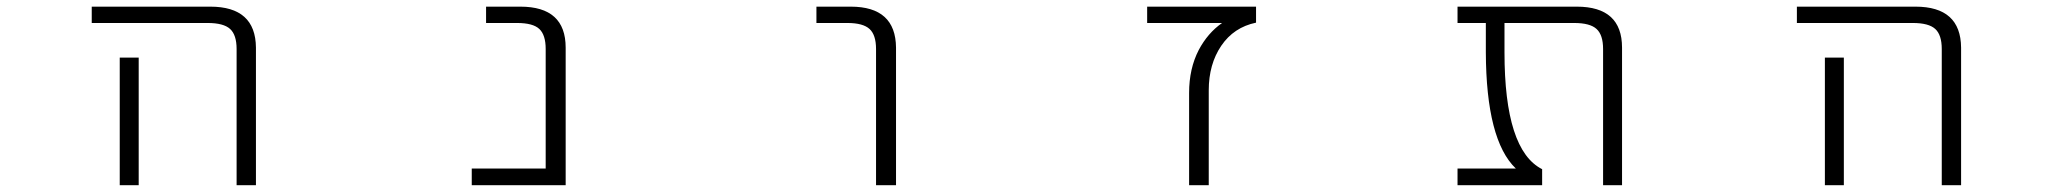

<svg xmlns="http://www.w3.org/2000/svg" viewBox="-20 -542 6040 563"><path d="M249 -474.6V-522.5H596.7Q729.5 -522.5 730.5 -402.3V1H673.8V-398.4Q673.8 -439.5 654.8 -457Q635.7 -474.6 588.9 -474.6ZM386.7 -373V-49.8V1H331.1V-49.8V-373Z M1580.1 -398.4Q1580.1 -439.5 1561.5 -457Q1543 -474.6 1496.1 -474.6H1405.3V-522.5H1505.9Q1638.7 -522.5 1638.7 -402.3V1H1363.3V-47.9H1580.1Z M2374 -474.6V-522.5H2474.6Q2606.4 -522.5 2607.4 -402.3V1H2548.8V-398.4Q2548.8 -439.5 2529.8 -457Q2510.7 -474.6 2464.8 -474.6Z M3563.5 -474.6H3343.8V-522.5H3663.1V-475.6Q3597.7 -461.9 3561 -407.7Q3524.4 -353.5 3524.4 -277.3V1H3466.8V-269.5Q3466.8 -340.8 3495.1 -395.5Q3521.5 -445.3 3563.5 -474.6Z M4736.3 1H4680.7V-398.4Q4680.7 -439.5 4661.6 -457Q4642.6 -474.6 4595.7 -474.6H4391.6V-388.7Q4391.6 -101.6 4502 -45.9V1H4253.9V-47.9H4424.8Q4337.9 -130.9 4336.9 -388.7V-474.6H4253.9V-522.5H4603.5Q4736.3 -522.5 4736.3 -402.3Z M5249 -474.6V-522.5H5596.7Q5729.5 -522.5 5730.5 -402.3V1H5673.8V-398.4Q5673.8 -439.5 5654.8 -457Q5635.7 -474.6 5588.9 -474.6ZM5386.7 -373V-49.8V1H5331.1V-49.8V-373Z"/></svg>

Font: Gen Shin Gothic Monospace Light
Style: Regular
Weight: 300
Designer: [Source Han Sans]
Ryoko NISHIZUKA  (kana & ideographs); Paul D. Hunt (Latin, Greek & Cyrillic); Wenlong ZHANG  (bopomofo
Version: Version 1.002.20150607